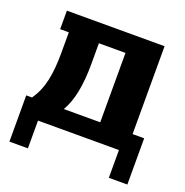

<svg xmlns="http://www.w3.org/2000/svg" viewBox="-107 -547 735 762"><g transform="rotate(20 261.0 -166.0)"><path d="M48.8 -371.1V-449.2H461.4V-78.1H510.3V117.2H432.1V0H90.3V117.2H12.2V-78.1H36.6Q64.2 -117.9 74.8 -166.9Q85.4 -215.8 85.4 -283.2V-371.1ZM170.7 -78.1H324.7V-371.1H212.4V-283.2Q212.4 -146.7 170.7 -78.1Z"/></g></svg>

Font: Orelega One
Style: Regular
Weight: 400
Version: Version 1.1 ; ttfautohint (v1.8.3)